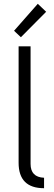

<svg xmlns="http://www.w3.org/2000/svg" viewBox="-20 -984 285 1011"><path d="M78 -127V-740H141V-121Q141 -51 212 -48V7Q78 7 78 -127ZM54 -822 179 -964 223 -922 90 -788Z"/></svg>

Font: Oxanium Light
Style: Regular
Weight: 300
Designer: Severin Meyer
Version: Version 1.000